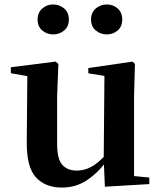

<svg xmlns="http://www.w3.org/2000/svg" viewBox="-20 -820 718 856"><path d="M255.7 16.2Q182.1 16.2 140.2 -29.3Q98.3 -74.7 99.3 -187.9L102 -497.7L132 -475.4L28.4 -493.5V-520.2L228 -545.4L240.2 -534.8L234.7 -388.7V-177.8Q234.7 -111 257.7 -85.3Q280.7 -59.5 321.8 -59.5Q364.7 -59.5 402.5 -85.8Q440.3 -112.1 469.6 -153.8L503.2 -103H456Q418.4 -51 368.8 -17.4Q319.2 16.2 255.7 16.2ZM447.6 12.4 442.4 -109.4V-111.9L445.6 -481.6L373.7 -493.2V-516.6L570.9 -545.4L581.6 -534.8L577.6 -388.7V-35L645.6 -28.5V0.7ZM216.7 -666.6Q189.5 -666.6 168.5 -684.1Q147.6 -701.6 147.6 -733.2Q147.6 -764.2 168.5 -782.2Q189.5 -800.1 216.7 -800.1Q245.2 -800.1 266.1 -782.2Q287 -764.2 287 -733.2Q287 -701.6 266.1 -684.1Q245.2 -666.6 216.7 -666.6ZM456 -666.6Q428.2 -666.6 407 -684.1Q385.9 -701.6 385.9 -733.2Q385.9 -764.2 407 -782.2Q428.2 -800.1 456 -800.1Q484.2 -800.1 504.6 -782.2Q525 -764.2 525 -733.2Q525 -701.6 504.6 -684.1Q484.2 -666.6 456 -666.6Z"/></svg>

Font: Noto Serif TC
Style: Regular
Weight: 200
Designer: Ryoko NISHIZUKA 西塚涼子 (kana & ideographs); Frank Grießhammer (Latin, Greek & Cyrillic); Wenlong ZHANG 张文龙 (bopomofo); San
Foundry: Adobe
Version: Version 2.001;hotconv 1.1.0;makeotfexe 2.6.0